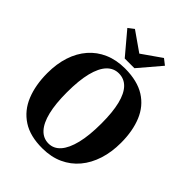

<svg xmlns="http://www.w3.org/2000/svg" viewBox="-274 -1125 1276 1276"><g transform="rotate(45 364.0 -486.5)"><path d="M359 11.5Q243 12.5 169.5 -35.5Q96 -83.5 61.5 -169Q27 -254.5 27 -366.5Q27 -453 50.2 -524Q73.5 -595 118 -646.2Q162.5 -697.5 226.5 -725.2Q290.5 -753 371.5 -753Q487.5 -752.5 560.2 -706.8Q633 -661 667.2 -578Q701.5 -495 701.5 -384Q701.5 -297 678.2 -224.8Q655 -152.5 610.8 -99.8Q566.5 -47 503.2 -18Q440 11 359 11.5ZM363.5 -40Q412 -40 446.5 -79Q481 -118 499.8 -194.5Q518.5 -271 518.5 -383Q518.5 -489.5 501 -560Q483.5 -630.5 449.2 -665.8Q415 -701 365 -701Q316.5 -701 281.8 -664.5Q247 -628 228.2 -553.8Q209.5 -479.5 209.5 -367Q209.5 -260.5 227.2 -187.8Q245 -115 279.5 -77.5Q314 -40 363.5 -40ZM322.5 -798 191 -954 231.5 -985 368 -889.5 504.5 -985 545.5 -953 413.5 -798Z"/></g></svg>

Font: Merriweather 60pt ExtraBold
Style: Regular
Weight: 800
Version: Version 2.100